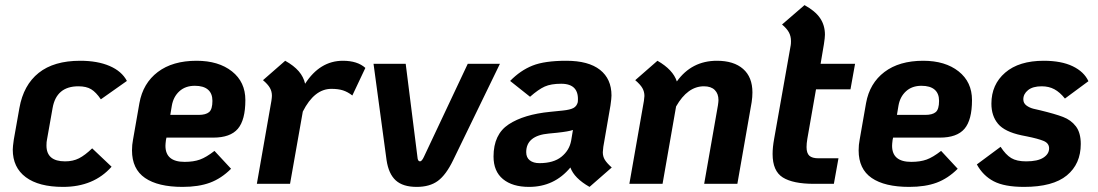

<svg xmlns="http://www.w3.org/2000/svg" viewBox="-20 -720 4302 752"><path d="M30 -134Q30 -145 34 -173L56 -297Q72 -387 131.5 -434.5Q191 -482 294 -482Q362 -482 409.5 -461.5Q457 -441 477 -403L375 -331Q356 -359 337 -370.5Q318 -382 287 -382Q201 -382 186 -297L164 -173Q162 -165 162 -150Q162 -88 235 -88Q266 -88 289.5 -100Q313 -112 341 -139L417 -67Q347 12 227 12Q132 12 81 -26Q30 -64 30 -134Z M630 -172Q628 -156 628 -149Q628 -86 703 -86Q738 -86 763 -95Q788 -104 820 -129L885 -59Q847 -21 802.5 -4.5Q758 12 695 12Q599 12 548 -23Q497 -58 497 -131Q497 -153 501 -173L526 -316Q540 -394 598 -438Q656 -482 750 -482Q836 -482 888.5 -440.5Q941 -399 941 -328Q941 -250 911.5 -215.5Q882 -181 815 -181H632ZM653 -306 647 -270H758Q786 -270 799 -281Q812 -292 812 -325Q812 -354 794.5 -369Q777 -384 743 -384Q706 -384 682.5 -362.5Q659 -341 653 -306Z M1411 -454 1360 -346Q1342 -360 1323.5 -366Q1305 -372 1278 -372Q1211 -372 1166 -283L1116 0H986L1043 -325Q1045 -339 1045 -345Q1045 -362 1037 -376Q1029 -390 1010 -406L1097 -482Q1131 -463 1150 -441Q1169 -419 1175 -392Q1233 -482 1323 -482Q1380 -482 1411 -454Z M1494 -93 1443 -470H1569L1615 -105Q1616 -88 1625 -88Q1632 -88 1640 -105L1812 -470H1938L1755 -93Q1727 -35 1695 -11.5Q1663 12 1612 12Q1558 12 1530 -13.5Q1502 -39 1494 -93Z M2341 -124Q2341 -107 2349 -94Q2357 -81 2376 -64L2289 12Q2229 -22 2214 -64Q2151 12 2052 12Q1987 12 1950 -18.5Q1913 -49 1913 -107Q1913 -194 1972.5 -233Q2032 -272 2135 -282L2184 -287Q2213 -290 2226 -297Q2239 -304 2243 -320Q2250 -392 2178 -392Q2138 -392 2113.5 -381Q2089 -370 2056 -341L1978 -403Q2018 -444 2065.5 -463Q2113 -482 2198 -482Q2285 -482 2330 -446.5Q2375 -411 2375 -346Q2375 -335 2371 -307L2343 -145Q2341 -129 2341 -124ZM2217 -169 2224 -211Q2208 -205 2161 -200L2130 -197Q2041 -189 2041 -124Q2041 -103 2055 -92Q2069 -81 2093 -81Q2148 -81 2179 -106Q2210 -131 2217 -169Z M2927 -358Q2927 -340 2924 -320L2868 0H2738L2792 -308Q2794 -322 2794 -328Q2794 -353 2779.5 -367.5Q2765 -382 2737 -382Q2673 -382 2628 -303L2575 0H2445L2502 -325Q2504 -339 2504 -344Q2504 -361 2496 -375Q2488 -389 2468 -406L2555 -482Q2616 -447 2631 -401Q2689 -482 2788 -482Q2854 -482 2890.5 -450Q2927 -418 2927 -358Z M3142 -176Q3139 -158 3139 -144Q3139 -120 3150 -110Q3161 -100 3186 -100H3264L3246 0H3168Q3086 0 3046 -25Q3006 -50 3006 -117Q3006 -143 3012 -176L3077 -543Q3078 -549 3078 -559Q3078 -578 3070 -593Q3062 -608 3043 -624L3131 -700Q3173 -677 3192 -649Q3211 -621 3211 -584Q3211 -573 3207 -547L3194 -470H3329L3311 -370H3176Z M3476 -172Q3474 -156 3474 -149Q3474 -86 3549 -86Q3584 -86 3609 -95Q3634 -104 3666 -129L3731 -59Q3693 -21 3648.5 -4.5Q3604 12 3541 12Q3445 12 3394 -23Q3343 -58 3343 -131Q3343 -153 3347 -173L3372 -316Q3386 -394 3444 -438Q3502 -482 3596 -482Q3682 -482 3734.5 -440.5Q3787 -399 3787 -328Q3787 -250 3757.5 -215.5Q3728 -181 3661 -181H3478ZM3499 -306 3493 -270H3604Q3632 -270 3645 -281Q3658 -292 3658 -325Q3658 -354 3640.5 -369Q3623 -384 3589 -384Q3552 -384 3528.5 -362.5Q3505 -341 3499 -306Z M3806 -76 3899 -145Q3919 -114 3940.5 -101Q3962 -88 3999 -88Q4044 -88 4066.5 -102.5Q4089 -117 4089 -139Q4089 -159 4067.5 -168Q4046 -177 4001 -186L3981 -190Q3915 -204 3889 -235Q3863 -266 3863 -314Q3863 -389 3917 -435.5Q3971 -482 4068 -482Q4137 -482 4181.5 -460.5Q4226 -439 4243 -402L4151 -334Q4131 -359 4109.5 -370.5Q4088 -382 4060 -382Q4025 -382 4006.5 -367Q3988 -352 3988 -331Q3988 -316 4000 -307Q4012 -298 4028 -294Q4044 -290 4054 -288Q4112 -274 4143.5 -262Q4175 -250 4194 -225Q4213 -200 4213 -156Q4213 -78 4158.5 -33Q4104 12 3991 12Q3914 12 3872 -10Q3830 -32 3806 -76Z"/></svg>

Font: KoHo
Style: Bold Italic
Weight: 700
Italic angle: -10°
Version: Version 1.000; ttfautohint (v1.6)